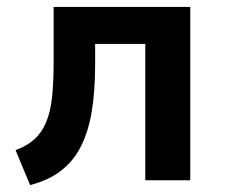

<svg xmlns="http://www.w3.org/2000/svg" viewBox="-20 -521 652 555"><path d="M67 14 25 -87Q58 -99 79.5 -118.5Q101 -138 113.5 -168Q126 -198 130.5 -240.5Q135 -283 135 -339V-501H530V0H400V-394H255V-335Q255 -259 245.5 -200.5Q236 -142 214.5 -99Q193 -56 157 -28Q121 0 67 14Z"/></svg>

Font: Nunito Sans 7pt SemiCondensed
Style: Bold
Weight: 700
Width: 4
Designer: Vernon Adams
Foundry: Vernon Adams
Version: Version 3.101;gftools[0.9.27]